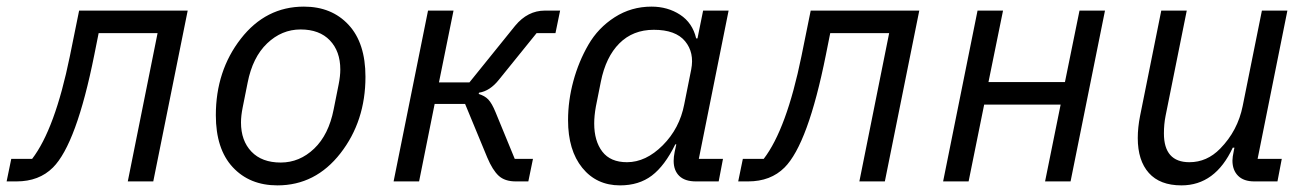

<svg xmlns="http://www.w3.org/2000/svg" viewBox="-66 -548 3956 580"><path d="M-46 0 -32 -68H31Q100 -158 145 -378L173 -516H501L397 0H320L410 -448H232L219 -383Q165 -113 94 -42Q52 0 -16 0Z M772 12Q688 12 637 -43Q586 -98 586 -200Q586 -334 661.5 -431Q737 -528 852 -528Q936 -528 987 -473Q1038 -418 1038 -316Q1038 -182 962.5 -85Q887 12 772 12ZM942 -218 957 -293Q962 -318 962 -338Q962 -393 930.5 -426Q899 -459 842 -459Q785 -459 741 -417Q697 -375 682 -298L667 -223Q662 -198 662 -178Q662 -123 693.5 -90Q725 -57 782 -57Q839 -57 883 -99Q927 -141 942 -218Z M1123 0 1227 -516H1304L1260 -299H1352L1490 -470Q1528 -516 1580 -516H1626L1612 -448H1555L1441 -307Q1414 -273 1381 -268L1380 -264Q1398 -259 1409 -247.5Q1420 -236 1431 -209L1489 -68H1544L1530 0H1492Q1459 0 1440.5 -17Q1422 -34 1406 -72L1339 -234H1247L1200 0Z M2105 0H2036Q2003 0 1986 -16.5Q1969 -33 1969 -62Q1969 -74 1972 -89L1977 -112H1974Q1942 -47 1903 -17.5Q1864 12 1807 12Q1736 12 1693 -41Q1650 -94 1650 -185Q1650 -244 1666 -303Q1682 -362 1711.5 -413Q1741 -464 1791 -496Q1841 -528 1902 -528Q1951 -528 1988.5 -503.5Q2026 -479 2037 -432H2041L2058 -516H2135L2045 -68H2118ZM1828 -58Q1885 -58 1936 -109Q1987 -160 2001 -233L2022 -338Q2032 -389 2003.5 -423.5Q1975 -458 1909 -458Q1846 -458 1805 -417Q1764 -376 1749 -301L1734 -226Q1729 -198 1729 -175Q1729 -122 1753.5 -90Q1778 -58 1828 -58Z M2164 0 2178 -68H2241Q2310 -158 2355 -378L2383 -516H2711L2607 0H2530L2620 -448H2442L2429 -383Q2375 -113 2304 -42Q2262 0 2194 0Z M2783 0 2887 -516H2964L2920 -300H3151L3195 -516H3272L3168 0H3091L3138 -232H2907L2860 0Z M3442 -516H3519L3455 -198Q3450 -173 3450 -145Q3450 -58 3527 -58Q3580 -58 3620 -99Q3673 -153 3688 -228L3746 -516H3823L3733 -68H3806L3793 0H3723Q3691 0 3674 -17Q3657 -34 3657 -63Q3657 -73 3661 -92L3663 -102H3658Q3605 12 3503 12Q3438 12 3404.5 -25.5Q3371 -63 3371 -131Q3371 -163 3378 -198Z"/></svg>

Font: Aneliza
Style: Italic
Weight: 400
Italic angle: -11.31°
Designer: Mike Abbink, Paul van der Laan, Pieter van Rosmalen
Foundry: Bold Monday
Version: Version 3.0